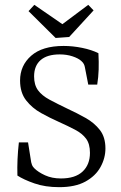

<svg xmlns="http://www.w3.org/2000/svg" viewBox="-20 -766 501 794"><path d="M416 -152Q416 -112 395.5 -75Q375 -38 333 -15Q291 8 225 8Q167 8 122.5 -7.5Q78 -23 52 -40Q51 -74 52.5 -107.5Q54 -141 58 -177H96L109 -95Q110 -90 112.5 -83.5Q115 -77 122 -70Q138 -54 166.5 -41Q195 -28 232 -28Q291 -28 321.5 -56.5Q352 -85 352 -134Q352 -171 336 -192.5Q320 -214 290.5 -229.5Q261 -245 221 -263Q187 -278 150 -298.5Q113 -319 88 -351Q63 -383 63 -433Q63 -495 109 -535.5Q155 -576 243 -576Q281 -576 320 -568Q359 -560 387 -546Q389 -510 388 -478.5Q387 -447 382 -416H345L331 -488Q330 -494 327 -500.5Q324 -507 316 -514Q304 -525 280 -533Q256 -541 227 -541Q175 -541 148 -517.5Q121 -494 121 -450Q121 -415 137 -393Q153 -371 184.5 -354Q216 -337 260 -316Q299 -298 334.5 -278Q370 -258 393 -228.5Q416 -199 416 -152ZM367 -723 266 -613 210 -609 98 -720 122 -746 238 -666 345 -746Z"/></svg>

Font: Yrsa Light
Style: Regular
Weight: 300
Designer: Anna Giedrys (Yrsa+Rasa design), David Brezina (Yrsa art-direction, Rasa art-direction, design)
Foundry: Rosetta Type Foundry
Version: Version 2.004